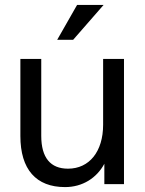

<svg xmlns="http://www.w3.org/2000/svg" viewBox="-20 -750 589 782"><path d="M294 -730 213 -588H278L402 -730ZM400 -242C400 -133 344 -63 257 -63C186 -63 148 -107 148 -197V-510H63V-196C63 -60 127 12 245 12C316 12 374 -25 405 -83V0H485V-510H400Z"/></svg>

Font: Alpha Lyrae Medium
Style: Regular
Weight: 500
Designer: Nikolay Petroussenko, Plamen Motev
Foundry: Fontfabric LLC
Version: Version 1.000;hotconv 1.0.109;makeotfexe 2.5.65596